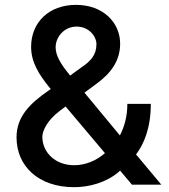

<svg xmlns="http://www.w3.org/2000/svg" viewBox="-20 -755 691 785"><path d="M283 10.3C345.5 10.3 414.8 -9.2 464.1 -51.1L470.9 -57.5L519.5 0H639.6L536.2 -123.6C567.8 -165.1 596.6 -230.1 596.6 -330.3H500.7C500.7 -281.2 489.3 -237.6 470.2 -201.3L325.3 -376.1L374.6 -412.6C435 -456.7 471.2 -507.5 471.2 -576.7C471.2 -661.6 402.7 -735.1 290.8 -735.1C180 -735.1 107.2 -663.7 107.2 -563.2C107.2 -502.1 137.4 -453.1 180.4 -399.5L187.5 -391L180 -385.7C100.5 -331 47.6 -277.3 47.6 -193.2C47.6 -76.3 136.7 10.3 283 10.3ZM153.1 -196C153.1 -216.6 169.7 -261 225.5 -302.6L248.2 -319.6L409.1 -128.9C372.9 -97.3 328.1 -79.5 283.4 -79.5C204.5 -79.5 153.1 -133.2 153.1 -196ZM207.4 -561.4C207.4 -603.7 242.2 -646.3 293.3 -646.3C342.3 -646.3 374.3 -608 374.3 -573.9C374.3 -530.5 350.5 -504.3 311.1 -478.3L266.7 -446L260.7 -453.8C230.5 -491.1 207.4 -526.6 207.4 -561.4Z"/></svg>

Font: Margiela Sans Medium
Style: Regular
Weight: 500
Designer: Stefan Endress, Andreas Faust
Version: Version 1.100;FEAKit 1.0